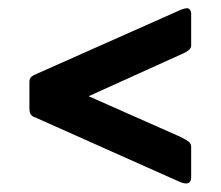

<svg xmlns="http://www.w3.org/2000/svg" viewBox="-20 -546 525 457"><path d="M65 -266Q58 -268 54 -272.5Q50 -277 50 -290V-351Q50 -359 54.5 -363Q59 -367 69 -371L402 -519Q423 -529 429 -525.5Q435 -522 435 -513V-437Q435 -432 429.5 -427Q424 -422 412 -417L191 -317L410 -220Q424 -213 429.5 -208.5Q435 -204 435 -196V-124Q435 -102 408 -113Z"/></svg>

Font: Glory ExtraBold
Style: Regular
Weight: 800
Designer: Robert Leuschke
Foundry: Robert Leuschke
Version: Version 1.011